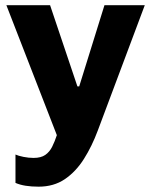

<svg xmlns="http://www.w3.org/2000/svg" viewBox="-20 -531 582 738"><path d="M128.5 186.5Q101 186.5 78.8 183Q56.5 179.5 39.5 172V63Q50.5 68 70.2 72Q90 76 109 76Q137.5 76 154 64.5Q170.5 53 180.5 33Q190.5 13 198.5 -11.5L4.5 -511H172.5L277.5 -199H284.5L381.5 -511H536.5L356 -29.5Q333.5 31 302.5 80Q271.5 129 229 157.8Q186.5 186.5 128.5 186.5Z"/></svg>

Font: Chivo Medium
Style: Regular
Weight: 500
Designer: Hector Gatti
Foundry: Omnibus-Type
Version: Version 2.002